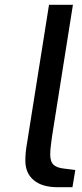

<svg xmlns="http://www.w3.org/2000/svg" viewBox="-20 -783 342 803"><path d="M86 -111Q86 -146 93 -184L185 -763H285L198 -215Q197 -207 193.5 -181Q190 -155 190 -138Q190 -107 204 -94Q218 -81 247 -78L295 -72L283 0H222Q156 0 121 -29.5Q86 -59 86 -111Z"/></svg>

Font: Exo Medium
Style: Italic
Weight: 500
Italic angle: -9°
Designer: Natanael Gama
Foundry: Natanael Gama
Version: Version 1.500; ttfautohint (v1.6)